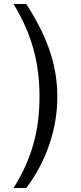

<svg xmlns="http://www.w3.org/2000/svg" viewBox="-20 -751 407 968"><path d="M48.3 196.8Q84 140.1 108.9 84.2Q133.8 28.3 149.4 -28.6Q165 -85.4 172.1 -143.8Q179.2 -202.1 179.2 -263.2Q179.2 -326.2 171.9 -385.7Q164.6 -445.3 148.7 -502.9Q132.8 -560.5 107.9 -617.2Q83 -673.8 48.3 -731H112.3Q148.4 -675.3 177.2 -619.6Q206.1 -564 226.6 -506.6Q247.1 -449.2 258.1 -388.9Q269 -328.6 269 -263.2Q269 -204.1 259.3 -144Q249.5 -84 229.7 -25.4Q210 33.2 180.7 89.4Q151.4 145.5 112.3 196.8Z"/></svg>

Font: XB Khoramshahr
Style: Italic
Weight: 400
Italic angle: -12°
Designer: Behnam
Foundry: Irmug
Version: Version 8.005 2009